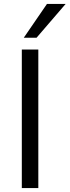

<svg xmlns="http://www.w3.org/2000/svg" viewBox="-20 -957 354 977"><path d="M91 0V-705H175V0ZM101 -765 219 -937H314L166 -765Z"/></svg>

Font: Nunito Sans 11pt
Style: Regular
Weight: 400
Version: Version 3.101;gftools[0.9.27]